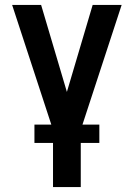

<svg xmlns="http://www.w3.org/2000/svg" viewBox="-20 -540 540 775"><path d="M194 215V-16L29 -520H146L250 -169L354 -520H471L306 -16V215ZM119 37V-37H381V37Z"/></svg>

Font: Iosevka
Style: Bold
Weight: 700
Monospace: yes
Designer: Belleve Invis
Foundry: Belleve Invis
Version: Version 32.5.0; ttfautohint (v1.8.4)